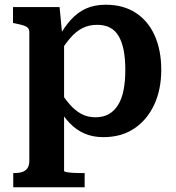

<svg xmlns="http://www.w3.org/2000/svg" viewBox="-20 -569 743 812"><path d="M338 223H36V163H39Q59 163 73.5 158.5Q88 154 96 142.5Q104 131 104 111V-433Q104 -445 97.5 -451.5Q91 -458 77.5 -462Q64 -466 44 -470L35 -472V-539H232L245 -403L251 -399V154Q251 157 262 159Q273 161 289.5 162Q306 163 321 163H338ZM417 11Q373 11 338 -4Q303 -19 275 -48Q247 -77 225 -118L227 -195Q250 -156 273.5 -129Q297 -102 323.5 -87.5Q350 -73 383 -73Q416 -73 439.5 -86Q463 -99 479 -124.5Q495 -150 502.5 -187.5Q510 -225 510 -274Q510 -321 503 -356.5Q496 -392 482 -416Q468 -440 445.5 -452Q423 -464 391 -464Q357 -464 329.5 -450.5Q302 -437 277 -408Q252 -379 226 -335L225 -406Q250 -452 278.5 -484Q307 -516 343 -532.5Q379 -549 427 -549Q502 -549 554.5 -514.5Q607 -480 634.5 -418Q662 -356 662 -274Q662 -191 632.5 -127Q603 -63 548.5 -26Q494 11 417 11Z"/></svg>

Font: Roboto Serif SemiBold
Style: Regular
Weight: 600
Designer: Greg Gazdowicz
Foundry: Commercial Type
Version: Version 1.008